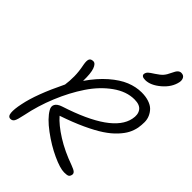

<svg xmlns="http://www.w3.org/2000/svg" viewBox="-280 -1071 1243 1243"><g transform="rotate(45 342.0 -449.0)"><path d="M493.2 -747.1Q474.6 -747.1 466.1 -753.7Q457.5 -760.3 460 -772Q462.9 -785.2 472.7 -794.2Q482.4 -803.2 508.8 -819.8Q539.6 -839.8 553.7 -855.7Q567.9 -871.6 581.1 -900.9Q592.8 -926.8 603 -936.3Q613.3 -945.8 626 -945.8Q647 -945.8 655.5 -930.9Q664.1 -916 660.2 -895Q648.4 -837.4 595.2 -792.2Q542 -747.1 493.2 -747.1ZM54.2 47.9Q32.2 47.9 29.1 17.1Q25.9 -13.7 38.1 -70.8Q60.5 -183.1 147 -359.9Q152.3 -395.5 152.1 -439.2Q151.9 -482.9 141.1 -535.2Q135.3 -567.9 141.6 -582Q147.9 -596.2 169.9 -596.2Q190.4 -596.2 202.6 -562.5Q214.8 -528.8 212.9 -459Q264.2 -533.2 321 -582.8Q377.9 -632.3 430.4 -653.6Q482.9 -674.8 534.2 -674.8Q572.3 -674.8 601.3 -665Q630.4 -655.3 647 -638.7Q663.6 -622.1 673.6 -599.6Q683.6 -577.1 683.6 -551.3Q683.6 -525.4 679.2 -498Q672.9 -466.3 658.4 -438.5Q644 -410.6 614 -378.4Q584 -346.2 539.6 -316.7Q495.1 -287.1 425.5 -254.9Q356 -222.7 265.1 -191.9Q304.2 -146.5 377.9 -100.1Q451.7 -53.7 546.9 -20Q576.2 -9.3 585.7 -0.2Q595.2 8.8 592.8 21Q589.4 37.1 579.6 42Q569.8 46.9 544.9 46.9Q507.3 46.9 435.5 13.9Q363.8 -19 292.5 -72Q221.2 -125 193.8 -172.9Q180.2 -195.8 190.4 -215.3Q200.7 -234.9 234.9 -246.1Q581.5 -357.9 611.8 -512.2Q621.1 -555.2 602.3 -582.5Q583.5 -609.9 533.2 -609.9Q460 -609.9 388.2 -558.6Q316.4 -507.3 260.7 -424.3Q205.1 -341.3 163.1 -239.5Q121.1 -137.7 100.1 -33.2Q89.4 19 80.3 33.4Q71.3 47.9 54.2 47.9Z"/></g></svg>

Font: Shantell Sans Bouncy
Style: Italic
Weight: 300
Italic angle: -11.31°
Designer: Stephen Nixon, Anya Danilova, Shantell Martin
Foundry: Arrow Type
Version: Version 1.006;[9816181b4]